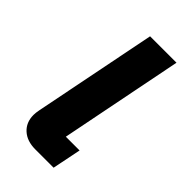

<svg xmlns="http://www.w3.org/2000/svg" viewBox="-172 -572 622 622"><g transform="rotate(45 138.5 -261.0)"><path d="M122 0Q84 0 61.5 -20.5Q39 -41 39 -75Q39 -85 42 -100L126 -522H247L163 -99H226L206 0Z"/></g></svg>

Font: IBM Plex Sans SmBld
Style: Italic
Weight: 600
Italic angle: -11°
Designer: Mike Abbink, Paul van der Laan, Pieter van Rosmalen
Foundry: Bold Monday
Version: Version 3.005